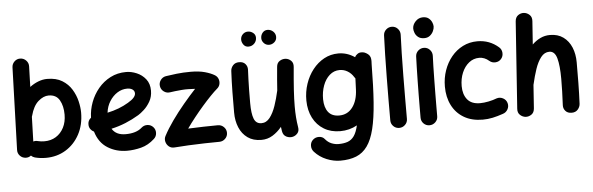

<svg xmlns="http://www.w3.org/2000/svg" viewBox="-59 -999 4608 1493"><g transform="rotate(-5 2244.5 -253.0)"><path d="M132.3 -729.5Q159.2 -728.5 177.7 -709Q196.3 -689.5 195.3 -662.6L190.4 -502.9Q222.2 -526.9 257.1 -540.3Q292 -553.7 326.2 -553.7Q396.5 -553.7 443.1 -525.1Q489.7 -496.6 516.8 -452.1Q543.9 -407.7 555.4 -358.9Q566.9 -310.1 566.9 -270Q566.9 -174.3 527.1 -100.3Q487.3 -26.4 418.7 15.4Q350.1 57.1 263.7 57.1Q219.2 57.1 178.2 46.4Q161.6 42 148.9 29.3Q130.9 43.5 107.9 42.5Q81.1 41.5 62.7 22.2Q44.4 2.9 45.4 -23.9L65.9 -666.5Q66.9 -693.4 86.2 -711.9Q105.5 -730.5 132.3 -729.5ZM211.4 -78.6Q236.3 -72.3 263.7 -72.3Q314.5 -72.3 353.5 -96.4Q392.6 -120.6 415 -164.3Q437.5 -208 437.5 -266.1Q437.5 -333 411.4 -378.7Q385.3 -424.3 326.2 -424.3Q285.6 -424.3 245.4 -389.2Q205.1 -354 185.1 -278.3Q184.1 -274.4 182.6 -271L176.8 -78.1Q194.3 -83.5 211.4 -78.6Z M1112.3 -16.1Q1064 28.3 1007.6 42.7Q951.2 57.1 897.5 57.1Q814 57.1 746.8 15.4Q679.7 -26.4 653.8 -113.8Q637.7 -121.1 627.2 -135.5Q616.7 -149.9 615.7 -168.5Q613.3 -202.6 640.1 -223.6Q641.6 -284.2 663.3 -342.8Q685.1 -401.4 724.6 -449Q764.2 -496.6 819.3 -525.1Q874.5 -553.7 942.9 -553.7Q982.9 -553.7 1024.7 -536.1Q1066.4 -518.6 1094.7 -482.9Q1123 -447.3 1123 -393.1Q1123 -345.2 1101.8 -308.3Q1080.6 -271.5 1053.2 -246.8Q1025.9 -222.2 1007.8 -211.4Q956.5 -180.7 902.6 -158.7Q848.6 -136.7 791.5 -124Q822.8 -72.3 897.5 -72.3Q981 -72.3 1025.4 -112.3Q1045.4 -129.9 1072.3 -128.7Q1099.1 -127.4 1117.2 -107.4Q1134.8 -87.9 1133.5 -60.8Q1132.3 -33.7 1112.3 -16.1ZM939.5 -424.3Q898.4 -424.3 862.5 -401.6Q826.7 -378.9 802 -339.6Q777.3 -300.3 771.5 -251Q864.3 -270.5 936.5 -314Q968.8 -333 982.9 -349.9Q997.1 -366.7 997.1 -382.3Q997.1 -401.9 981.2 -413.1Q965.3 -424.3 939.5 -424.3Z M1195.3 -419.9Q1190.9 -446.3 1206.5 -468.3Q1222.2 -490.2 1248.5 -494.6Q1281.7 -500 1333 -505.9Q1384.3 -511.7 1443.8 -511.7Q1507.3 -511.7 1553.7 -498.8Q1600.1 -485.8 1629.4 -467.8Q1647.9 -456.1 1655 -436.5Q1662.1 -417 1657.5 -396.7Q1652.8 -376.5 1636.2 -362.8Q1613.8 -343.8 1582.8 -311.8Q1551.8 -279.8 1516.8 -239.7Q1481.9 -199.7 1447.8 -156.7Q1413.6 -113.8 1385.3 -73.2Q1443.4 -75.7 1506.1 -77.4Q1568.8 -79.1 1617.7 -79.1Q1644.5 -79.1 1663.8 -60.1Q1683.1 -41 1683.1 -14.2Q1683.1 12.7 1663.8 31.5Q1644.5 50.3 1617.7 50.3Q1567.9 50.3 1503.4 52Q1439 53.7 1376.2 56.6Q1313.5 59.6 1268.1 63.5Q1240.7 65.9 1222.7 50.5Q1204.6 35.2 1199.2 12.2Q1193.8 -10.7 1204.6 -31.2Q1232.9 -85.4 1276.6 -147Q1320.3 -208.5 1370.4 -268.3Q1420.4 -328.1 1465.8 -376.5Q1440.9 -377.9 1414.3 -378.7Q1387.7 -379.4 1360.8 -377Q1333.5 -375 1310.3 -372.1Q1287.1 -369.1 1270 -366.7Q1243.7 -362.3 1221.7 -377.9Q1199.7 -393.6 1195.3 -419.9Z M2244.6 -479Q2234.9 -374.5 2230.2 -301.5Q2225.6 -228.5 2225.6 -173.3Q2225.6 -127 2228.5 -88.1Q2231.4 -49.3 2237.8 -10.3Q2243.2 19.5 2227.8 37.6Q2212.4 55.7 2190.4 61Q2165 66.9 2140.1 54.7Q2115.2 42.5 2109.9 9.8Q2106.9 -7.3 2105 -23.9Q2073.2 15.1 2033.4 39.6Q1993.7 64 1945.8 64Q1881.8 64 1838.6 33.2Q1795.4 2.4 1773.7 -49.8Q1752 -102.1 1752 -165.5Q1752 -243.7 1752.9 -325.4Q1753.9 -407.2 1758.3 -489.7Q1759.3 -514.2 1776.6 -533.7Q1793.9 -553.2 1824.7 -553.2Q1856.4 -553.2 1873 -534.2Q1889.6 -515.1 1888.7 -489.7Q1886.7 -451.2 1885.5 -413.6Q1884.3 -376 1883.5 -331.8Q1882.8 -287.6 1882.8 -228.5Q1882.8 -147 1898.9 -106.2Q1915 -65.4 1957 -65.4Q1995.6 -65.4 2022.7 -100.3Q2049.8 -135.3 2068.6 -190.2Q2087.4 -245.1 2100.6 -305.7L2101.1 -308.1Q2103.5 -347.2 2107.4 -392.6Q2111.3 -438 2116.2 -491.2Q2118.7 -522.5 2141.1 -536.4Q2163.6 -550.3 2188.5 -547.9Q2211.9 -545.4 2229.7 -528.1Q2247.6 -510.7 2244.6 -479ZM2128.9 -724.1Q2128.9 -698.7 2110.6 -683.1Q2092.3 -667.5 2070.3 -667.5Q2044.9 -667.5 2028.8 -685.1Q2012.7 -702.6 2012.7 -723.6Q2012.7 -748.5 2027.8 -766.4Q2043 -784.2 2065.9 -784.2Q2091.8 -784.2 2110.4 -766.6Q2128.9 -749 2128.9 -724.1ZM1972.2 -731.4Q1972.2 -704.6 1953.6 -686Q1935.1 -667.5 1908.2 -667.5Q1883.8 -667.5 1869.9 -686.5Q1856 -705.6 1856 -726.1Q1856 -750.5 1872.8 -767.3Q1889.6 -784.2 1913.6 -784.2Q1935.1 -784.2 1953.6 -770Q1972.2 -755.9 1972.2 -731.4Z M2851.1 -472.7 2850.1 -445.8Q2848.6 -274.4 2839.6 -150.9Q2830.6 -27.3 2810.1 55.7Q2789.6 138.7 2754.6 187.5Q2719.7 236.3 2667.7 257.3Q2615.7 278.3 2543 278.3Q2490.2 278.3 2436 256.1Q2381.8 233.9 2342.8 190.9Q2324.7 170.9 2325 143.8Q2325.2 116.7 2343.8 98.6Q2363.8 79.6 2391.8 79.8Q2419.9 80.1 2436 99.6Q2458 126.5 2485.6 137.5Q2513.2 148.4 2539.6 148.4Q2582 148.4 2612.1 137.5Q2642.1 126.5 2662.1 97.9Q2682.1 69.3 2694.3 16.1Q2634.3 49.8 2562 49.8Q2489.3 49.8 2435.1 16.8Q2380.9 -16.1 2350.8 -74.7Q2320.8 -133.3 2319.8 -210Q2319.3 -278.3 2340.1 -340.1Q2360.8 -401.9 2398.7 -450Q2436.5 -498 2487.5 -525.9Q2538.6 -553.7 2599.1 -553.7Q2667.5 -553.7 2726.6 -513.2Q2732.9 -526.9 2745.1 -535.2Q2759.3 -546.9 2776.9 -546.4Q2783.2 -546.9 2789.6 -545.9Q2803.2 -543.9 2815.4 -536.6Q2847.2 -519.5 2850.1 -488.8Q2851.6 -481 2851.1 -472.7ZM2564.5 -72.3Q2629.9 -72.3 2668.9 -124Q2708 -175.8 2711.4 -262.7L2714.8 -348.6Q2709.5 -354.5 2706.1 -360.8Q2688.5 -389.6 2659.9 -407Q2631.3 -424.3 2598.1 -424.3Q2553.2 -424.3 2519.5 -394.5Q2485.8 -364.7 2467.8 -315.7Q2449.7 -266.6 2450.2 -208.5Q2451.2 -144.5 2479.5 -108.4Q2507.8 -72.3 2564.5 -72.3Z M3033.2 -724.1Q3060.1 -723.1 3078.1 -703.1Q3096.2 -683.1 3095.2 -656.2Q3092.3 -594.7 3090.6 -512Q3088.9 -429.2 3087.9 -338.4Q3086.9 -247.6 3086.7 -159.7Q3086.4 -71.8 3086.4 0Q3086.4 26.9 3067.1 45.7Q3047.9 64.5 3021 64.5Q2994.1 64.5 2975.3 45.7Q2956.5 26.9 2956.5 0Q2956.5 -72.3 2956.8 -160.2Q2957 -248 2958.3 -339.4Q2959.5 -430.7 2961.2 -514.4Q2962.9 -598.1 2965.8 -662.1Q2966.8 -689 2986.6 -707Q3006.3 -725.1 3033.2 -724.1Z M3196.3 -694.8Q3196.3 -725.1 3220.5 -750.7Q3244.6 -776.4 3278.8 -776.4Q3307.1 -776.4 3324 -762.7Q3340.8 -749 3348.4 -730.7Q3356 -712.4 3356 -698.2Q3356 -681.6 3346.9 -661.9Q3337.9 -642.1 3320.1 -627.9Q3302.2 -613.8 3276.4 -613.8Q3245.6 -613.8 3228 -628.2Q3210.4 -642.6 3203.4 -661.6Q3196.3 -680.7 3196.3 -694.8ZM3267.6 -539.1Q3294.4 -538.1 3312.5 -518.1Q3330.6 -498 3329.6 -471.2Q3328.1 -437.5 3326.9 -389.4Q3325.7 -341.3 3325 -286.6Q3324.2 -231.9 3323.7 -177.7Q3323.2 -123.5 3323 -77.1Q3322.8 -30.8 3322.8 0Q3322.8 26.9 3303.5 45.7Q3284.2 64.5 3257.3 64.5Q3230.5 64.5 3211.7 45.7Q3192.9 26.9 3192.9 0Q3192.9 -31.2 3193.1 -77.6Q3193.4 -124 3193.8 -178.5Q3194.3 -232.9 3195.3 -288.1Q3196.3 -343.3 3197.5 -392.6Q3198.7 -441.9 3200.2 -477.1Q3201.2 -503.9 3220.9 -522Q3240.7 -540 3267.6 -539.1Z M3856 -400.4Q3838.9 -380.4 3811.5 -378.4Q3784.2 -376.5 3764.2 -393.6Q3729 -424.3 3687.5 -424.3Q3642.1 -424.3 3607.2 -396.2Q3572.3 -368.2 3552.5 -321.3Q3532.7 -274.4 3532.7 -216.8Q3532.7 -151.9 3564.9 -112.1Q3597.2 -72.3 3664.1 -72.3Q3694.3 -72.3 3730.5 -79.6Q3766.6 -86.9 3796.4 -98.6Q3821.8 -106 3845.7 -93.3Q3869.6 -80.6 3877 -54.7Q3884.3 -28.8 3871.3 -5.4Q3858.4 18.1 3833 25.9Q3789.6 41 3751.5 49.1Q3713.4 57.1 3674.3 57.1Q3588.4 57.1 3527.6 21.2Q3466.8 -14.6 3434.6 -78.1Q3402.3 -141.6 3402.3 -224.6Q3402.3 -291.5 3423.1 -350.8Q3443.8 -410.2 3481.4 -455.8Q3519 -501.5 3570.6 -527.6Q3622.1 -553.7 3684.1 -553.7Q3778.8 -553.7 3849.1 -492.2Q3869.1 -475.1 3871.1 -447.8Q3873 -420.4 3856 -400.4Z M4006.8 64.5Q3982.9 62 3964.1 44.4Q3945.3 26.9 3947.8 -4.4L3995.1 -681.2Q3997.6 -713.9 4018.8 -728.8Q4040 -743.7 4064.5 -741.7Q4088.9 -739.7 4107.9 -721.9Q4127 -704.1 4124.5 -672.4L4111.8 -491.2Q4140.6 -519.5 4175.5 -536.4Q4210.4 -553.2 4251 -553.2Q4312.5 -553.2 4354.7 -522.5Q4397 -491.7 4418.5 -439.7Q4439.9 -387.7 4439.9 -323.7Q4439.9 -245.6 4439 -163.6Q4438 -81.5 4434.1 0.5Q4432.6 24.4 4415.3 44.2Q4397.9 64 4367.2 64Q4335.9 64 4319.1 44.9Q4302.2 25.9 4303.2 0.5Q4306.2 -57.6 4307.6 -108.2Q4309.1 -158.7 4309.1 -205.6Q4309.1 -309.1 4293.2 -366.5Q4277.3 -423.8 4234.9 -423.8Q4196.3 -423.8 4169.2 -388.9Q4142.1 -354 4123.5 -299.1Q4105 -244.1 4091.3 -183.6Q4090.8 -180.7 4089.8 -178.2L4077.1 4.4Q4074.7 37.1 4053 51.8Q4031.2 66.4 4006.8 64.5Z"/></g></svg>

Font: Mikhak-DS2-FD Bold
Style: Regular
Weight: 700
Designer: Amin Abedi
Version: Version 3.4